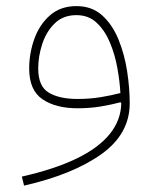

<svg xmlns="http://www.w3.org/2000/svg" viewBox="-20 -345 505 623"><path d="M373.5 -10.3Q372.6 44.9 335.9 90.1Q299.3 135.3 228 169.7Q156.7 204.1 50.8 228L58.1 257.3Q216.3 221.2 308.6 155.5Q400.9 89.8 400.9 -9.8Q400.9 -58.6 392.6 -113.3Q384.3 -168 364.7 -216.3Q345.2 -264.6 311.8 -294.9Q278.3 -325.2 228 -325.2Q176.3 -325.2 142.1 -295.2Q107.9 -265.1 91.3 -218.5Q74.7 -171.9 74.7 -122.6Q74.7 -52.2 117.9 -22.9Q161.1 6.3 231.4 6.3Q272 6.3 306.9 0.5Q341.8 -5.4 371.1 -13.2ZM370.6 -43Q342.3 -35.6 307.1 -29.8Q272 -23.9 231.4 -23.9Q172.4 -23.9 138.2 -44.4Q104 -64.9 104 -122.6Q104 -162.6 117.2 -202.6Q130.4 -242.7 157.7 -269.3Q185.1 -295.9 228 -295.9Q267.6 -295.9 293.9 -271Q320.3 -246.1 336.7 -207Q353 -168 360.8 -124.3Q368.7 -80.6 370.6 -43Z"/></svg>

Font: Estedad-FD VF
Style: Regular
Weight: 100
Designer: Amin Abedi
Version: Version 7.3